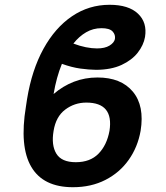

<svg xmlns="http://www.w3.org/2000/svg" viewBox="-20 -780 699 810"><path d="M391.1 -453.1Q490.7 -453.1 540.5 -393.3Q590.3 -333.5 573.2 -228Q561 -159.2 522.9 -105.5Q484.9 -51.8 424.8 -21Q364.7 9.8 287.6 9.8Q162.6 9.8 112.1 -75.9Q61.5 -161.6 89.4 -330.6L94.2 -362.3Q114.3 -484.9 163.3 -574Q212.4 -663.1 283.7 -711.4Q355 -759.8 442.4 -759.8Q522.5 -759.8 562 -722.4Q601.6 -685.1 591.8 -624Q585.9 -589.8 561.3 -558.1Q536.6 -526.4 492.9 -506.1Q449.2 -485.8 385.7 -485.4Q355 -485.8 319.1 -490.7Q283.2 -495.6 241.2 -510.7Q217.8 -453.6 206.1 -383.3Q245.1 -417 291.7 -435.1Q338.4 -453.1 391.1 -453.1ZM344.2 -347.2Q294.4 -347.2 255.1 -317.6Q215.8 -288.1 206.1 -228Q195.8 -167.5 217.8 -131.6Q239.7 -95.7 299.8 -95.7Q360.4 -95.7 395.5 -131.6Q430.7 -167.5 441.9 -228Q460.4 -347.2 344.2 -347.2ZM289.6 -596.2Q316.4 -585.9 342 -580.8Q367.7 -575.7 389.2 -575.7Q422.4 -575.7 441.9 -587.6Q461.4 -599.6 464.8 -615.2Q467.8 -633.8 454.8 -647.5Q441.9 -661.1 408.2 -661.1Q373 -661.1 343.3 -643.8Q313.5 -626.5 289.6 -596.2Z"/></svg>

Font: Inter Semi Bold
Style: Italic
Weight: 600
Italic angle: -9.39999°
Designer: Rasmus Andersson
Foundry: rsms
Version: Version 4.000;git-3c8e0fc